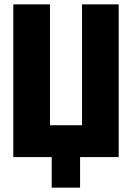

<svg xmlns="http://www.w3.org/2000/svg" viewBox="-20 -720 605 880"><path d="M524 -700V0H347V140H217V0H41V-700H209V-146H356V-700Z"/></svg>

Font: Tektur SemiCondensed
Style: Bold
Weight: 700
Width: 4
Designer: Adam Jagosz
Foundry: Adam Jagosz
Version: Version 1.005;gftools[0.9.30]